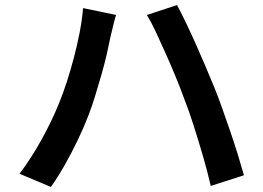

<svg xmlns="http://www.w3.org/2000/svg" viewBox="-20 -736 1040 758"><path d="M212 -326Q229 -367 244 -413.5Q259 -460 272 -509.5Q285 -559 294.5 -608Q304 -657 308 -704L438 -677Q434 -663 429.5 -646Q425 -629 421.5 -612.5Q418 -596 415 -585Q410 -559 401.5 -522Q393 -485 381 -443Q369 -401 356 -358.5Q343 -316 329 -280Q311 -233 286.5 -182Q262 -131 235 -83.5Q208 -36 181 2L57 -50Q104 -112 145 -186.5Q186 -261 212 -326ZM705 -352Q691 -391 672.5 -435.5Q654 -480 634 -525Q614 -570 595.5 -609.5Q577 -649 560 -677L679 -716Q694 -688 713.5 -647.5Q733 -607 753 -562Q773 -517 792 -472.5Q811 -428 826 -391Q840 -357 856 -312Q872 -267 888.5 -219Q905 -171 919 -125.5Q933 -80 943 -44L812 -2Q799 -59 781.5 -119Q764 -179 745 -239Q726 -299 705 -352Z"/></svg>

Font: Noto Sans TC SemiBold
Style: Regular
Weight: 600
Designer: Ryoko NISHIZUKA  (kana, bopomofo & ideographs); Paul D. Hunt (Latin, Greek & Cyrillic); Sandoll Communications , Soo-you
Foundry: Adobe
Version: Version 2.004-H2;hotconv 1.0.118;makeotfexe 2.5.65603